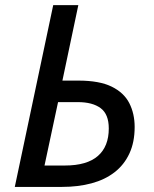

<svg xmlns="http://www.w3.org/2000/svg" viewBox="-20 -734 605 754"><path d="M38.1 0 189 -713.9H287.6L225.1 -417.5H287.6Q370.1 -417.5 418.5 -393.8Q466.8 -370.1 487.8 -328.9Q508.8 -287.6 508.8 -235.4Q508.8 -175.3 488 -130.9Q467.3 -86.4 429.7 -57.4Q392.1 -28.3 339.8 -14.2Q287.6 0 223.6 0ZM154.8 -84H234.9Q278.3 -84 310.8 -93.5Q343.3 -103 364.5 -121.6Q385.7 -140.1 396.5 -167.2Q407.2 -194.3 407.2 -229.5Q407.2 -285.6 375.2 -309.3Q343.3 -333 285.6 -333H208Z"/></svg>

Font: Open Sans Medium
Style: Italic
Weight: 500
Italic angle: -12°
Designer: Monotype Design Team
Foundry: Monotype Imaging Inc.
Version: Version 3.000